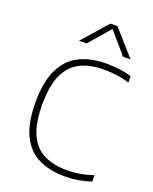

<svg xmlns="http://www.w3.org/2000/svg" viewBox="-149 -882 776 972"><g transform="rotate(20 239.0 -396.0)"><path d="M318 7Q240 7 180.5 -21.5Q121 -50 87.5 -116.5Q54 -183 54 -297Q54 -406.5 87 -473.8Q120 -541 180.8 -571.5Q241.5 -602 325 -602Q361.5 -602 395.8 -597.8Q430 -593.5 461.5 -584V-550Q426.5 -560.5 392.8 -564.8Q359 -569 324 -569Q249.5 -569 197.2 -543Q145 -517 117.5 -457.5Q90 -398 90 -298Q90 -194 118.2 -134.5Q146.5 -75 197.8 -50.5Q249 -26 318.5 -26Q355 -26 388.2 -31.5Q421.5 -37 461.5 -50V-16Q429.5 -5 394 1Q358.5 7 318 7ZM154.5 -663 274.5 -799H312.5L432.5 -663H392L287 -784.5H300L195 -663Z"/></g></svg>

Font: Encode Sans SC Thin
Style: Regular
Weight: 250
Designer: Multiple Designers
Foundry: Impallari Type
Version: Version 3.002